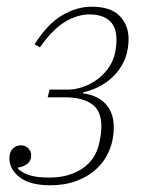

<svg xmlns="http://www.w3.org/2000/svg" viewBox="-20 -540 434 572"><path d="M130 12Q69 12 38.5 -12Q8 -36 8 -68Q8 -87 18 -97Q28 -107 42 -107Q56 -107 64.5 -98Q73 -89 73 -77Q73 -61 61.5 -52Q50 -43 34 -41V-37Q45 -26 66.5 -18.5Q88 -11 127 -11Q184 -11 224 -37Q264 -63 275 -111Q278 -124 280 -137Q282 -150 282 -163Q282 -211 253 -230.5Q224 -250 175 -250H122L128 -273H180Q204 -273 227 -281Q250 -289 268.5 -302.5Q287 -316 300.5 -334Q314 -352 320 -372Q327 -396 327 -422Q327 -460 306 -478.5Q285 -497 247 -497Q210 -497 173 -474.5Q136 -452 99 -399L83 -408Q121 -468 164.5 -494Q208 -520 253 -520Q310 -520 336.5 -492.5Q363 -465 363 -424Q363 -364 326 -321.5Q289 -279 228 -265L227 -262Q272 -256 295.5 -229.5Q319 -203 319 -161Q319 -124 306 -92.5Q293 -61 268 -37.5Q243 -14 208 -1Q173 12 130 12Z"/></svg>

Font: IBM Plex Serif ExtraLight
Style: Italic
Weight: 200
Italic angle: -14°
Designer: Mike Abbink, Paul van der Laan, Pieter van Rosmalen
Foundry: Bold Monday
Version: Version 2.5